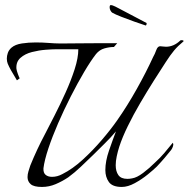

<svg xmlns="http://www.w3.org/2000/svg" viewBox="-20 -714 747 760"><path d="M146 26Q114 26 101.5 15Q89 4 89 -13Q89 -24 92.5 -35.5Q96 -47 100 -59Q113 -91 127.5 -122Q142 -153 158 -183Q174 -214 196 -257Q218 -300 239.5 -347.5Q261 -395 275.5 -440Q290 -485 290 -519H202Q187 -519 160.5 -517Q134 -515 106.5 -508Q79 -501 61 -485Q43 -469 45 -442Q46 -434 51 -420.5Q56 -407 58 -404L47 -396Q41 -407 32 -421.5Q23 -436 16 -450Q9 -464 8 -471Q8 -473 7.5 -476Q7 -479 7 -482Q7 -493 11 -504.5Q15 -516 25 -525Q40 -538 66.5 -542Q93 -546 121 -546Q148 -546 173 -544Q198 -542 214 -542Q214 -542 237 -542Q260 -542 295.5 -542.5Q331 -543 371 -543Q411 -543 444 -543L431 -528Q413 -528 393.5 -522.5Q374 -517 360 -500Q339 -473 313 -429Q287 -385 260 -332Q233 -279 210 -226Q187 -173 171.5 -126.5Q156 -80 152 -48Q151 -30 160.5 -22Q170 -14 186 -14Q207 -14 227 -25Q267 -45 307 -81.5Q347 -118 383 -160Q419 -202 444 -238Q484 -295 521.5 -362Q559 -429 586 -488Q593 -500 598.5 -515.5Q604 -531 614 -531Q618 -531 624 -530Q630 -529 637 -529Q668 -529 694 -554Q695 -555 699 -555Q703 -555 705.5 -553.5Q708 -552 706 -550Q684 -532 669 -514Q654 -496 636 -468Q615 -436 588.5 -394Q562 -352 535 -306Q508 -260 486 -215Q464 -170 452 -133Q446 -114 442 -95Q438 -76 438 -60Q438 -36 448.5 -21Q459 -6 484 -6Q489 -6 493.5 -6.5Q498 -7 503 -8Q522 -11 546.5 -29.5Q571 -48 593 -70Q615 -90 630.5 -108.5Q646 -127 664 -149Q666 -145 666 -141Q665 -134 661.5 -127Q658 -120 653 -115Q646 -106 632 -89.5Q618 -73 601 -55Q589 -43 565 -23.5Q541 -4 513.5 11Q486 26 462 26Q425 26 411 6.5Q397 -13 397 -41Q397 -76 411.5 -118Q426 -160 439 -194Q418 -169 395 -146.5Q372 -124 349 -101Q325 -78 300.5 -54.5Q276 -31 250 -12Q226 4 200 15Q174 26 146 26ZM557 -613Q538 -619 511.5 -628.5Q485 -638 460.5 -647.5Q436 -657 424 -664Q421 -666 417.5 -672Q414 -678 414 -685Q414 -694 419 -694Q424 -694 436.5 -688Q449 -682 467 -672Q494 -658 515.5 -646.5Q537 -635 560 -623Q561 -621 560 -617.5Q559 -614 557 -613Z"/></svg>

Font: Italianno
Style: Regular
Weight: 400
Designer: Robert E. Leuschke
Foundry: Robert E. Leuschke
Version: Version 1.100; ttfautohint (v1.8.3)